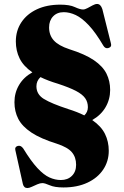

<svg xmlns="http://www.w3.org/2000/svg" viewBox="-20 -735 628 970"><path d="M194 190Q183 190 168.5 196.2Q154 202.5 140.5 208.8Q127 215 118.5 215Q100.5 215 95.5 194.5L57.5 23.5Q53.5 7.5 69 2.5Q84.5 -2.5 97 14.5Q136.5 79 168.8 113.8Q201 148.5 229.8 161.5Q258.5 174.5 287.5 174.5Q322 174.5 343.2 153.5Q364.5 132.5 364.5 97.5Q364.5 59.5 343.2 34.2Q322 9 267 -9Q185 -34.5 138.5 -65.5Q92 -96.5 72.5 -134.2Q53 -172 53 -218.5Q53 -266.5 76.5 -306Q100 -345.5 143.5 -369.5Q98 -401 79 -440Q60 -479 60 -525.5Q60 -580 87.8 -622Q115.5 -664 166 -687.8Q216.5 -711.5 284.5 -711.5Q332 -711.5 358.2 -699.2Q384.5 -687 399.5 -687Q409 -687 422 -694Q435 -701 448 -708Q461 -715 470.5 -715Q488.5 -715 497 -689L540 -517.5Q546.5 -497 526.5 -492Q511.5 -488.5 502 -504.5Q462.5 -571.5 428 -608Q393.5 -644.5 362.5 -659Q331.5 -673.5 302 -673.5Q268.5 -673.5 248.2 -652.2Q228 -631 228 -596.5Q228 -557 251.8 -530.8Q275.5 -504.5 330 -486.5Q409.5 -461.5 454.5 -430.8Q499.5 -400 518 -362.8Q536.5 -325.5 536.5 -280.5Q536.5 -233 513.2 -193.2Q490 -153.5 446 -128.5Q491.5 -97 510.5 -58.2Q529.5 -19.5 529.5 26.5Q529.5 80 501.2 122Q473 164 421.5 188Q370 212 300.5 212Q256 212 231.2 201Q206.5 190 194 190ZM324.5 -184Q371 -169.5 406 -152Q424 -169 424 -193.5Q424 -219.5 410.2 -239Q396.5 -258.5 363.5 -275.8Q330.5 -293 272.5 -312Q222 -327 184.5 -345.5Q164 -326.5 164 -299Q164 -258 202.2 -234.8Q240.5 -211.5 324.5 -184Z"/></svg>

Font: Fraunces 72pt S000 Black
Style: Regular
Weight: 900
Version: Version 1.000; ttfautohint (v1.8.3)